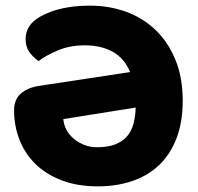

<svg xmlns="http://www.w3.org/2000/svg" viewBox="-20 -646 704 682"><path d="M30 -254Q30 -293 54.5 -314Q79 -335 119 -341L442 -390Q422 -439 380.5 -462Q339 -485 282 -485Q228 -485 185.5 -467Q143 -449 117 -429Q95 -445 83 -463Q71 -481 71 -507Q71 -558 123 -587Q192 -626 300 -626Q367 -626 427 -604.5Q487 -583 532 -540Q577 -497 603 -434Q629 -371 629 -288Q629 -211 606.5 -153.5Q584 -96 544 -58.5Q504 -21 448.5 -2.5Q393 16 328 16Q255 16 199 -5.5Q143 -27 105.5 -64Q68 -101 49 -150Q30 -199 30 -254ZM325 -123Q363 -123 389 -133Q415 -143 431 -161.5Q447 -180 454 -206Q461 -232 462 -264L205 -223Q206 -205 215 -187Q224 -169 240 -155Q256 -141 277.5 -132Q299 -123 325 -123Z"/></svg>

Font: Baloo Bhaina 2 ExtraBold
Style: Regular
Weight: 800
Designer: Yesha Goshar, Manish Minz, Shuchita Grover and Ek Type
Foundry: Ek Type
Version: Version 1.640;hotconv 1.0.111;makeotfexe 2.5.65597; ttfautoh